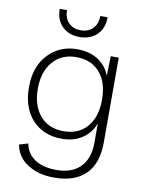

<svg xmlns="http://www.w3.org/2000/svg" viewBox="-99 -783 807 1067"><g transform="rotate(10 304.5 -249.5)"><path d="M420 -714Q420 -652 383 -615.5Q346 -579 285 -579Q224 -579 187 -615.5Q150 -652 150 -714H191Q191 -671 216 -644Q241 -617 285 -617Q329 -617 354 -644Q379 -671 379 -714ZM281 215Q194 215 132.5 176.5Q71 138 58 68L108 53Q118 109 164.5 140Q211 171 287 171Q374 171 421.5 122.5Q469 74 469 -15V-124Q448 -68 400.5 -36.5Q353 -5 286 -5Q182 -5 119.5 -72.5Q57 -140 57 -257Q57 -373 122 -441.5Q187 -510 285 -510Q354 -510 402.5 -479.5Q451 -449 472 -393L475 -504H520V-25Q520 94 458.5 154.5Q397 215 281 215ZM469 -257Q469 -356 420.5 -411Q372 -466 288 -466Q205 -466 156 -409Q107 -352 107 -257Q107 -161 155.5 -104.5Q204 -48 288 -48Q372 -48 420.5 -103.5Q469 -159 469 -257Z"/></g></svg>

Font: Elaine Sans Light
Style: Regular
Weight: 300
Designer: Wei Huang
Foundry: Wei Huang
Version: Version 2.001;December 24, 2019;FontCreator 12.0.0.2547 64-b